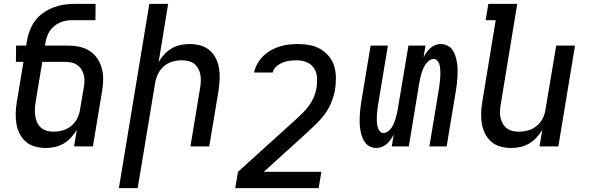

<svg xmlns="http://www.w3.org/2000/svg" viewBox="-20 -755 3040 990"><path d="M216 8Q187 8 160 0.5Q133 -7 113 -24.5Q93 -42 81 -66Q69 -90 64.5 -117.5Q60 -145 61 -173.5Q62 -202 67 -231L101 -436H62L63 -520H115L119 -546Q124 -573 134.5 -600Q145 -627 162.5 -650Q180 -673 205 -690Q230 -707 256.5 -717Q283 -727 310.5 -731Q338 -735 365 -735H473L472 -651H351Q335 -651 319 -648Q303 -645 287.5 -638Q272 -631 258.5 -619.5Q245 -608 236 -594Q227 -580 221.5 -564Q216 -548 214 -532L212 -520H330Q360 -520 388.5 -514Q417 -508 440.5 -493.5Q464 -479 480 -456Q496 -433 504 -405.5Q512 -378 512 -348.5Q512 -319 507 -289L459 0H362L376 -85Q363 -64 346 -45.5Q329 -27 307.5 -14.5Q286 -2 262.5 3Q239 8 216 8ZM255 -76Q279 -76 303 -82.5Q327 -89 347 -105.5Q367 -122 378.5 -145Q390 -168 393 -192L412 -303Q415 -320 415.5 -336.5Q416 -353 412 -368.5Q408 -384 399.5 -397.5Q391 -411 378 -420Q365 -429 349 -432.5Q333 -436 316 -436H198L164 -231Q161 -213 160 -194.5Q159 -176 161.5 -158.5Q164 -141 171 -125Q178 -109 190.5 -97.5Q203 -86 220 -81Q237 -76 255 -76Z M593 215 750 -735H847L798 -435Q810 -456 827 -474.5Q844 -493 865.5 -505.5Q887 -518 910.5 -523Q934 -528 957 -528Q986 -528 1013.5 -520.5Q1041 -513 1061 -495.5Q1081 -478 1093 -454Q1105 -430 1109.5 -402.5Q1114 -375 1112.5 -346.5Q1111 -318 1107 -289L1059 0H962L1012 -303Q1015 -320 1015.5 -337.5Q1016 -355 1013 -371Q1010 -387 1002 -401.5Q994 -416 981.5 -426Q969 -436 952 -440Q935 -444 918 -444Q894 -444 870 -437.5Q846 -431 826.5 -414.5Q807 -398 795.5 -375Q784 -352 780 -328L690 215Z M1193 215 1207 131 1500 -134Q1519 -152 1538 -170Q1557 -188 1572.5 -209Q1588 -230 1598 -253.5Q1608 -277 1612 -301V-302Q1616 -329 1614.5 -355.5Q1613 -382 1599.5 -403Q1586 -424 1562 -434Q1538 -444 1511 -444Q1493 -444 1475 -442Q1457 -440 1439 -433Q1421 -426 1405.5 -412.5Q1390 -399 1386 -381H1290Q1295 -405 1307.5 -427Q1320 -449 1338 -466.5Q1356 -484 1378.5 -496.5Q1401 -509 1424 -516Q1447 -523 1471 -525.5Q1495 -528 1518 -528Q1549 -528 1579 -522Q1609 -516 1634 -501Q1659 -486 1677.5 -463Q1696 -440 1704 -411.5Q1712 -383 1712 -351.5Q1712 -320 1707 -289Q1701 -258 1688.5 -227Q1676 -196 1656.5 -169Q1637 -142 1612.5 -118Q1588 -94 1563 -71L1340 131H1637L1623 215Z M1921 8Q1903 8 1887.5 0.5Q1872 -7 1862 -21Q1852 -35 1846.5 -51.5Q1841 -68 1838 -85.5Q1835 -103 1834.5 -121Q1834 -139 1835 -157.5Q1836 -176 1838 -194.5Q1840 -213 1843 -231L1891 -520H1980L1930 -218Q1928 -208 1927 -197.5Q1926 -187 1924.5 -176Q1923 -165 1923 -154.5Q1923 -144 1923 -133.5Q1923 -123 1924.5 -113Q1926 -103 1929.5 -93.5Q1933 -84 1940 -76.5Q1947 -69 1957 -69Q1969 -69 1980.5 -77.5Q1992 -86 1999 -96.5Q2006 -107 2011 -119Q2016 -131 2019.5 -143Q2023 -155 2026 -167Q2029 -179 2031 -192L2086 -520H2174L2164 -460Q2171 -473 2179.5 -485Q2188 -497 2199 -507Q2210 -517 2224 -522.5Q2238 -528 2252 -528Q2270 -528 2286 -520.5Q2302 -513 2312 -499Q2322 -485 2327.5 -468.5Q2333 -452 2336 -434.5Q2339 -417 2339.5 -399Q2340 -381 2339 -362.5Q2338 -344 2336 -325.5Q2334 -307 2331 -289L2283 0H2194L2244 -302Q2245 -312 2246.5 -322.5Q2248 -333 2249 -344Q2250 -355 2250.5 -365.5Q2251 -376 2250.5 -386.5Q2250 -397 2249 -407Q2248 -417 2244.5 -426.5Q2241 -436 2233.5 -443.5Q2226 -451 2216 -451Q2204 -451 2193 -442.5Q2182 -434 2174.5 -423.5Q2167 -413 2162 -401Q2157 -389 2153.5 -377Q2150 -365 2147 -353Q2144 -341 2142 -328L2088 0H2000L2010 -60Q2002 -47 1994 -35Q1986 -23 1974.5 -13Q1963 -3 1949 2.5Q1935 8 1921 8Z M2616 8Q2587 8 2560 0.5Q2533 -7 2513 -24.5Q2493 -42 2481 -66Q2469 -90 2464.5 -117.5Q2460 -145 2461 -173.5Q2462 -202 2467 -231L2536 -651H2484L2498 -735H2647L2562 -217Q2559 -200 2558 -182.5Q2557 -165 2560.5 -149Q2564 -133 2572 -118.5Q2580 -104 2592.5 -94Q2605 -84 2621.5 -80Q2638 -76 2655 -76Q2679 -76 2703 -82.5Q2727 -89 2747 -105.5Q2767 -122 2778.5 -145Q2790 -168 2793 -192L2848 -520H2945L2859 0H2762L2776 -85Q2763 -64 2746 -45.5Q2729 -27 2707.5 -14.5Q2686 -2 2662.5 3Q2639 8 2616 8Z"/></svg>

Font: Iosevka Medium Extended
Style: Italic
Weight: 500
Width: 7
Italic angle: -9°
Monospace: yes
Designer: Belleve Invis
Foundry: Belleve Invis
Version: Version 32.5.0; ttfautohint (v1.8.4)